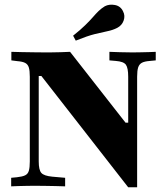

<svg xmlns="http://www.w3.org/2000/svg" viewBox="-20 -791 709 815"><path d="M524.2 4 155.6 -468.5H144.4V-201.6H106.5V-465.3Q106.5 -491.1 102.4 -504.4Q98.4 -517.7 87.1 -523.8Q75.8 -529.8 53.2 -531.5L28.2 -534.7V-571Q46.8 -570.2 72.6 -569.8Q98.4 -569.4 125.8 -569Q153.2 -568.5 176.6 -568.5H189.5Q214.5 -568.5 236.7 -569.4Q258.9 -570.2 277.4 -571L512.9 -270.2H524.2V-465.3Q524.2 -502.4 514.5 -516.1Q504.8 -529.8 471.8 -532.3L444.4 -534.7V-571Q462.1 -570.2 490.3 -569.4Q518.5 -568.5 542.7 -568.5Q558.1 -568.5 576.2 -569Q594.4 -569.4 611.7 -569.8Q629 -570.2 641.1 -571V-534.7L616.1 -532.3Q593.5 -530.6 582.3 -524.6Q571 -518.5 566.5 -504.8Q562.1 -491.1 562.1 -465.3V4ZM144.4 -105.6Q144.4 -69.4 155.6 -56.9Q166.9 -44.4 201.6 -41.1L256.5 -36.3V0Q237.9 -0.8 214.9 -1.2Q191.9 -1.6 169.4 -2Q146.8 -2.4 125.8 -2.4Q111.3 -2.4 93.1 -2Q75 -1.6 57.7 -1.2Q40.3 -0.8 27.4 0V-36.3L52.4 -38.7Q75 -41.1 86.7 -46.8Q98.4 -52.4 102.4 -66.1Q106.5 -79.8 106.5 -105.6V-201.6H144.4ZM301.6 -618.5 290.3 -639.5Q321.8 -664.5 341.5 -683.9Q361.3 -703.2 374.2 -718.1Q387.1 -733.1 398.8 -744.4Q410.5 -755.6 425 -764.5Q443.5 -774.2 467.7 -769.8Q491.9 -765.3 502.4 -742.7Q512.1 -724.2 504.8 -703.6Q497.6 -683.1 477.4 -672.6Q458.1 -662.9 435.9 -658.5Q413.7 -654 382.7 -646.4Q351.6 -638.7 301.6 -618.5Z"/></svg>

Font: Playfair 9pt Black
Style: Regular
Weight: 900
Designer: Claus Eggers Sørensen
Foundry: Claus Eggers Sørensen
Version: Version 2.203